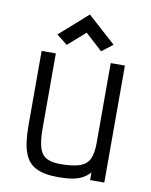

<svg xmlns="http://www.w3.org/2000/svg" viewBox="-93 -917 787 999"><g transform="rotate(10 300.0 -417.0)"><path d="M283 14Q209 14 165.8 -8Q122.5 -30 104 -81.8Q85.5 -133.5 85.5 -221.5V-618H160.5V-221.5Q160.5 -157 171.5 -120.8Q182.5 -84.5 209.2 -69.8Q236 -55 283 -55Q348.5 -55 384.8 -67.5Q421 -80 435.8 -110.2Q450.5 -140.5 450.5 -194.5V-618H525.5V0H450.5V-40Q432.5 -20 410 -8.2Q387.5 3.5 356.8 8.8Q326 14 283 14ZM390.5 -669.5 300 -752 208.5 -671.5 151.5 -716.5 300 -848 448.5 -714.5Z"/></g></svg>

Font: Victor Mono Thin
Style: Regular
Weight: 100
Monospace: yes
Designer: Rune Bjørnerås
Version: Version 1.561;gftools[0.9.30]